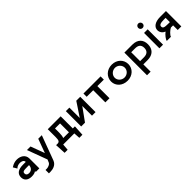

<svg xmlns="http://www.w3.org/2000/svg" viewBox="361 -2341 4196 4196"><g transform="rotate(-45 2459.0 -243.0)"><path d="M356 -210C354 -131 306 -84 235 -84C185 -84 156 -107 156 -149C156 -201 186 -210 299 -210ZM465 -302C465 -432 354 -485 251 -485C199 -485 139 -470 85 -434L71 -425L124 -336L141 -351C156 -364 192 -385 245 -386C294 -386 355 -369 355 -310H269C123 -310 42 -255 42 -145C42 -47 111 10 224 10C282 10 324 -2 356 -25V0H465Z M729 -11 697 64C681 94 619 120 576 120H536V225H583C651 224 763 205 805 95L1016 -475H906L787 -151L667 -475H557Z M1555 146H1650L1664 -100H1599V-475H1200L1201 -243V-234C1201 -130 1183 -105 1135 -100H1083L1096 150H1190L1202 0H1546ZM1324 -238V-375H1480V-100H1303C1317 -134 1324 -185 1324 -238Z M2093 -1H2203V-475H2081C2077 -470 1944 -263 1868 -155V-475H1759V-1H1877C1925 -64 2029 -214 2093 -301Z M2303 -375H2505V0H2633V-375H2833V-475H2303Z M2915 -233C2915 -95 3028 11 3186 11C3343 11 3453 -99 3453 -236C3453 -375 3343 -485 3186 -485C3028 -485 2915 -372 2915 -233ZM3342 -235C3342 -152 3270 -87 3187 -87C3103 -87 3030 -152 3030 -235C3030 -318 3103 -386 3187 -386C3269 -386 3342 -318 3342 -235Z M3568 -475V225H3679V0H3812C3976 0 4062 -95 4062 -240C4062 -381 3978 -475 3814 -475ZM3679 -100V-375H3797C3890 -375 3950 -339 3950 -240C3950 -141 3890 -100 3797 -100Z M4300 -641C4300 -679 4269 -711 4231 -711C4193 -711 4163 -679 4163 -641C4163 -603 4193 -573 4231 -573C4269 -573 4300 -602 4300 -641ZM4176 -475V0H4288V-475Z M4696 -243C4574 -243 4538 -257 4538 -308C4538 -355 4577 -375 4696 -375H4742V-243ZM4853 -475H4672C4510 -475 4425 -405 4423 -313C4423 -243 4465 -189 4529 -163C4474 -123 4406 -39 4405 0H4533C4534 -36 4627 -123 4674 -143H4742V0H4853Z"/></g></svg>

Font: Mint Spirit No2
Style: Bold
Weight: 700
Designer: HARENDAL Hirwen
Foundry: Arkandis Digital Foundry.
Version: Version 1.004;FFEdit